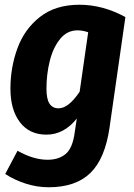

<svg xmlns="http://www.w3.org/2000/svg" viewBox="-20 -568 565 810"><path d="M509 -496 442 -29Q423 102 361 162Q299 222 185 222Q137 222 89.5 207Q42 192 2 166L54 68Q121 106 181 106Q227 106 256.5 82Q286 58 295 -8L304 -68Q250 0 176 0Q104 0 64 -52.5Q24 -105 24 -194Q24 -283 53.5 -364Q83 -445 148.5 -496.5Q214 -548 315 -548Q414 -548 509 -496ZM176 -194Q176 -150 189 -130.5Q202 -111 227 -111Q269 -111 316 -181L352 -432Q328 -440 307 -440Q263 -440 233.5 -403.5Q204 -367 190 -311Q176 -255 176 -194Z"/></svg>

Font: Fira Sans Condensed
Style: Bold Italic
Weight: 700
Width: 3
Italic angle: -8°
Designer: Carrois Corporate & Edenspiekermann AG
Foundry: Carrois Corporate GbR & Edenspiekermann AG
Version: Version 4.203